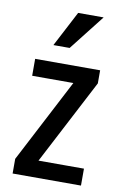

<svg xmlns="http://www.w3.org/2000/svg" viewBox="-85 -789 533 838"><g transform="rotate(10 182.0 -370.0)"><path d="M32 0V-65L237 -459L253 -435H42V-510H330V-452L121 -51L105 -75H335V0ZM182 -583H110L192 -740H305Z"/></g></svg>

Font: Instrument Sans Condensed Medium
Style: Regular
Weight: 500
Width: 3
Designer: Rodrigo Fuenzalida
Foundry: fragTYPE
Version: Version 1.000;gftools[0.9.28]